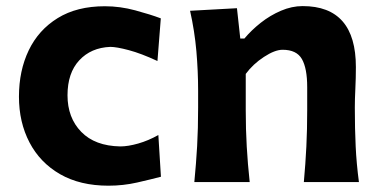

<svg xmlns="http://www.w3.org/2000/svg" viewBox="-20 -586 1229 618"><path d="M329.1 11.7Q237.8 11.7 173.3 -25.4Q108.9 -62.5 75 -127.4Q41 -192.4 41 -274.9Q41 -358.4 72.5 -424.1Q104 -489.7 165.8 -527.8Q227.5 -565.9 317.4 -565.9Q366.7 -565.9 415.3 -552.7Q463.9 -539.6 497.6 -526.9L486.8 -389.6Q434.1 -414.1 394.5 -424.6Q355 -435.1 335 -435.1Q272.9 -432.6 235.1 -391.8Q197.3 -351.1 197.3 -279.3Q197.3 -207 241.5 -161.6Q285.6 -116.2 367.2 -114.7Q392.1 -114.7 424.8 -124Q457.5 -133.3 489.7 -151.4L498 -17.1Q466.3 -8.8 421.4 1.5Q376.5 11.7 329.1 11.7Z M605.5 0Q611.3 -59.6 614.5 -115.2Q617.7 -170.9 617.7 -239.7V-294.4Q617.7 -356.9 612.1 -421.4Q606.4 -485.8 591.8 -551.3L742.7 -559.6L753.4 -461.9H766.6Q789.1 -488.8 819.3 -512.7Q849.6 -536.6 884.5 -551.5Q919.4 -566.4 954.1 -566.4Q1125.5 -566.4 1125.5 -370.1Q1125.5 -334.5 1123.8 -300.8Q1122.1 -267.1 1122.1 -239.7Q1122.1 -170.9 1124.8 -115.2Q1127.4 -59.6 1135.3 0H958Q963.4 -59.6 966.1 -114.3Q968.8 -168.9 968.8 -231.4V-305.7Q968.8 -366.2 951.7 -396Q934.6 -425.8 889.6 -425.8Q864.7 -425.8 829.6 -402.8Q794.4 -379.9 771 -348.1V-231.4Q771 -168.9 774.2 -114.3Q777.3 -59.6 783.7 0Z"/></svg>

Font: Pinar-DS3-FD Bold
Style: Regular
Weight: 700
Designer: Amin Abedi
Version: Version 3.000